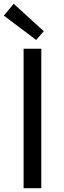

<svg xmlns="http://www.w3.org/2000/svg" viewBox="-24 -989 337 1009"><path d="M100 -733H193V0H100ZM-4 -907 48 -969 206 -825 166 -779Z"/></svg>

Font: 思源黑体R
Style: Regular
Weight: 400
Designer: Ryoko NISHIZUKA  (kana & ideographs); Paul D. Hunt (Latin, Greek & Cyrillic); Wenlong ZHANG  (bopomofo); Sandoll Communi
Foundry: Adobe Systems Incorporated
Version: Version 1.00 June 24, 2014, initial release